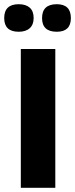

<svg xmlns="http://www.w3.org/2000/svg" viewBox="-29 -893 357 913"><path d="M70 0V-660H234V0ZM241 -742Q171 -742 171 -807Q171 -873 241 -873Q308 -873 308 -807Q308 -742 241 -742ZM60 -742Q-9 -742 -9 -807Q-9 -873 60 -873Q94 -873 112.5 -856.5Q131 -840 131 -807Q131 -776 112.5 -759Q94 -742 60 -742Z"/></svg>

Font: Bricolage Grotesque 10pt ExtraBold
Style: Regular
Weight: 800
Designer: Mathieu Triay
Foundry: Atelier Triay
Version: Version 1.000; ttfautohint (v1.8.4.7-5d5b);gftools[0.9.32]